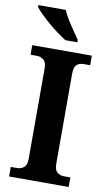

<svg xmlns="http://www.w3.org/2000/svg" viewBox="-101 -980 577 1028"><g transform="rotate(10 187.5 -465.5)"><path d="M26 0V-52H61Q81 -52 97 -64.5Q113 -77 113 -110V-601Q113 -637 97 -649.5Q81 -662 61 -662H26V-714H350V-662H314Q291 -662 277 -649Q263 -636 263 -600V-111Q263 -78 278 -65Q293 -52 314 -52H350V0ZM196 -771Q174 -785 147.5 -804.5Q121 -824 95.5 -846Q70 -868 50 -888Q30 -908 21 -921V-931H170Q179 -909 195.5 -882Q212 -855 230 -829Q248 -803 261 -784V-771Z"/></g></svg>

Font: Noto Serif Khmer SemiCondensed
Style: Bold
Weight: 700
Width: 4
Designer: Danh Hong and the Monotype Design Team
Foundry: Monotype Imaging Inc.
Version: Version 2.004; ttfautohint (v1.8.4.7-5d5b)